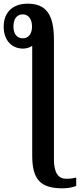

<svg xmlns="http://www.w3.org/2000/svg" viewBox="-86 -783 434 1043"><path d="M255 240C282 240 313 234 328 227V182C310 186 294 188 273 188C233 188 207 158 207 85V-568C207 -705 164 -763 64 -763C-14 -763 -66 -719 -66 -638C-66 -564 -22 -519 39 -519C58 -519 76 -525 89 -534V63C89 199 140 240 255 240ZM38 -575C6 -575 -13 -599 -13 -639C-13 -678 4 -705 38 -705C66 -705 88 -682 88 -639C88 -596 66 -575 38 -575Z"/></svg>

Font: Noto Serif Condensed Semi
Style: Regular
Weight: 600
Width: 3
Designer: Monotype Design Team
Foundry: Monotype Imaging Inc.
Version: Version 1.002